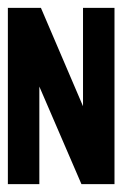

<svg xmlns="http://www.w3.org/2000/svg" viewBox="-20 -588 350 488"><path d="M0 -568H84L191 -318V-568H271V-120H187L80 -368V-120H0Z"/></svg>

Font: Satisfactory Mid
Style: Regular
Weight: 400
Designer: Sadat Fauzi
Foundry: Intuisi Creative
Version: Version 001.000